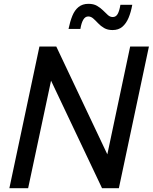

<svg xmlns="http://www.w3.org/2000/svg" viewBox="-20 -983 798 1003"><path d="M127 0H29L186 -740H274L559 -138L531 -131L660 -740H758L601 0H513L228 -601L257 -610ZM568 -826Q542 -826 524 -836.5Q506 -847 492.5 -861.5Q479 -876 467 -886.5Q455 -897 441 -897Q425 -897 415 -880Q405 -863 400 -832H338Q346 -871 358 -900.5Q370 -930 390.5 -946.5Q411 -963 442 -963Q469 -963 487 -952.5Q505 -942 518.5 -928.5Q532 -915 543.5 -904.5Q555 -894 569 -894Q586 -894 595 -910.5Q604 -927 609 -958H671Q664 -919 651.5 -889.5Q639 -860 619 -843Q599 -826 568 -826Z"/></svg>

Font: Be Vietnam Pro Variable Thin
Style: Italic
Weight: 100
Italic angle: -12°
Designer: Lam Bao, Tony Le, Vietanh Nguyen
Foundry: Yellow Type Foundry
Version: Version 1.002